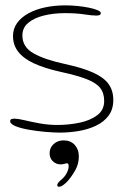

<svg xmlns="http://www.w3.org/2000/svg" viewBox="-20 -480 464 716"><path d="M204 14.5Q181.5 14.5 149.2 11.8Q117 9 86.2 3.5Q55.5 -2 36.5 -10Q28 -14 23 -18.2Q18 -22.5 18 -27.5Q18 -34 22.5 -35.8Q27 -37.5 35 -37.5Q46.5 -37.5 70.8 -31.8Q95 -26 127.2 -20Q159.5 -14 194 -14Q235.5 -14 275.8 -22.2Q316 -30.5 342.2 -50Q368.5 -69.5 368.5 -103.5Q368.5 -133.5 353.2 -152.5Q338 -171.5 302.2 -185.2Q266.5 -199 204 -212.5Q146 -225.5 107 -243.5Q68 -261.5 48.2 -286.8Q28.5 -312 28.5 -345.5Q28.5 -373 43.8 -394.2Q59 -415.5 86 -430.2Q113 -445 148.2 -452.5Q183.5 -460 224 -460Q245 -460 268 -457.8Q291 -455.5 311 -451.5Q331 -447.5 343.5 -442.2Q356 -437 356 -431Q356 -428 354.2 -426Q352.5 -424 348.8 -423Q345 -422 338.5 -422Q322 -422 293.5 -426.5Q265 -431 221 -431Q180 -431 144 -422.2Q108 -413.5 85.8 -395.2Q63.5 -377 63.5 -347.5Q63.5 -304.5 105.2 -281Q147 -257.5 221.5 -241.5Q288.5 -227 328 -209Q367.5 -191 385 -166.5Q402.5 -142 402.5 -107.5Q402.5 -72 384.8 -48.5Q367 -25 338 -11.2Q309 2.5 274 8.5Q239 14.5 204 14.5ZM193.5 210.5Q193.5 205.5 198.8 199.5Q204 193.5 211 188Q222.5 178 229.2 164.5Q236 151 236 140.5Q236 136 235 132.5Q234 129 230 129Q226 129 219.8 131Q213.5 133 206 133Q189.5 133 177.2 121.5Q165 110 165 91.5Q165 71 180 57.2Q195 43.5 217 43.5Q243.5 43.5 258.8 60.5Q274 77.5 274 103Q274 131 261 154.2Q248 177.5 233 194.5Q225 203.5 216 210Q207 216.5 199.5 216.5Q197.5 216.5 195.5 215Q193.5 213.5 193.5 210.5Z"/></svg>

Font: Gluten Thin
Style: Regular
Weight: 100
Designer: Tyler Finck
Foundry: Etcetera Type Company
Version: Version 1.300